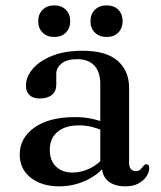

<svg xmlns="http://www.w3.org/2000/svg" viewBox="-20 -664 584 696"><path d="M349.5 -62V-72L343.5 -75V-360Q343.5 -403.5 321.8 -426.5Q300 -449.5 260 -449.5Q222 -449.5 203 -433.8Q184 -418 184 -396.5V-357Q184 -333 168 -320Q152 -307 124 -307Q99.5 -307 86.8 -319.5Q74 -332 74 -353.5Q74 -384.5 98 -413.5Q122 -442.5 168 -461.2Q214 -480 279.5 -480Q365 -480 406.5 -443.5Q448 -407 448 -345.5V-75Q448 -59 454.2 -51.5Q460.5 -44 471.5 -44Q484 -44 489.2 -49.8Q494.5 -55.5 498.5 -60.5Q501 -64 503.8 -66.2Q506.5 -68.5 510.5 -68.5Q516 -68.5 518.5 -64.8Q521 -61 521 -54.5Q521 -40 511 -24.8Q501 -9.5 482 1Q463 11.5 434.5 11.5Q395 11.5 372.2 -7.2Q349.5 -26 349.5 -62ZM51.5 -104Q51.5 -163.5 104.5 -201.5Q157.5 -239.5 252 -239.5Q286 -239.5 314.2 -233.2Q342.5 -227 364.5 -217L356.5 -189.5Q336 -198 314 -203.8Q292 -209.5 266.5 -209.5Q216.5 -209.5 188.5 -186Q160.5 -162.5 160.5 -121Q160.5 -81 183.5 -59.8Q206.5 -38.5 242 -38.5Q275.5 -38.5 306.5 -53.8Q337.5 -69 359.5 -97L370 -73.5Q340.5 -33 293.8 -10.8Q247 11.5 195 11.5Q131.5 11.5 91.5 -19.8Q51.5 -51 51.5 -104ZM176.5 -530Q150.5 -530 134.5 -545.8Q118.5 -561.5 118.5 -587Q118.5 -612.5 134.5 -628.5Q150.5 -644.5 176.5 -644.5Q203 -644.5 218.8 -628.5Q234.5 -612.5 234.5 -587Q234.5 -562 218.8 -546Q203 -530 176.5 -530ZM366.5 -530Q340 -530 324 -545.8Q308 -561.5 308 -587Q308 -612.5 324 -628.5Q340 -644.5 366.5 -644.5Q393.5 -644.5 409 -628.5Q424.5 -612.5 424.5 -587Q424.5 -562 409 -546Q393.5 -530 366.5 -530Z"/></svg>

Font: Fraunces 10pt
Style: Regular
Weight: 400
Version: Version 1.000;[b76b70a41]